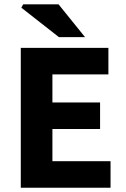

<svg xmlns="http://www.w3.org/2000/svg" viewBox="-20 -875 588 895"><path d="M76.9 0V-651.8H485.3V-528.2H224.3V-397.3H446.5V-273.7H224.3V-123.6H495.3V0ZM254.8 -701.8 79.4 -839.2 88 -854.7H253L376.5 -701.8Z"/></svg>

Font: SourceSans3VF
Style: Regular
Weight: 200
Designer: Paul D. Hunt
Foundry: Adobe
Version: Version 3.052;hotconv 1.1.0;makeotfexe 2.6.0